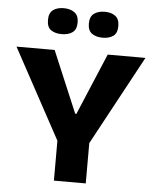

<svg xmlns="http://www.w3.org/2000/svg" viewBox="-59 -924 781 973"><g transform="rotate(5 332.0 -437.5)"><path d="M252 0V-203L4 -660H198L330 -347H336L468 -660H660L414 -205V0ZM435 -743Q401 -743 380 -758Q359 -773 359 -809Q359 -844 380 -859.5Q401 -875 435 -875Q468 -875 488.5 -859.5Q509 -844 509 -809Q509 -772 488 -757.5Q467 -743 435 -743ZM226 -743Q193 -743 172 -757.5Q151 -772 151 -809Q151 -844 171.5 -859.5Q192 -875 226 -875Q259 -875 280.5 -859.5Q302 -844 302 -809Q302 -773 281 -758Q260 -743 226 -743Z"/></g></svg>

Font: Bricolage Grotesque 10pt ExtraBold
Style: Regular
Weight: 800
Designer: Mathieu Triay
Foundry: Atelier Triay
Version: Version 1.000; ttfautohint (v1.8.4.7-5d5b);gftools[0.9.32]